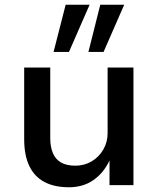

<svg xmlns="http://www.w3.org/2000/svg" viewBox="-20 -781 667 810"><path d="M271 9Q209 9 167 -13.5Q125 -36 103.5 -81Q82 -126 82 -194V-496H192V-198Q192 -163 202.5 -136.5Q213 -110 236.5 -96Q260 -82 298 -82Q336 -82 367 -100.5Q398 -119 416 -150.5Q434 -182 434 -219V-496H543V0H442V-106H443Q418 -52 374.5 -21.5Q331 9 271 9ZM353 -562 403 -761H504L417 -562ZM206 -562 257 -761H358L271 -562Z"/></svg>

Font: Nunito Sans 8pt SemiBold
Style: Regular
Weight: 600
Version: Version 3.101;gftools[0.9.27]